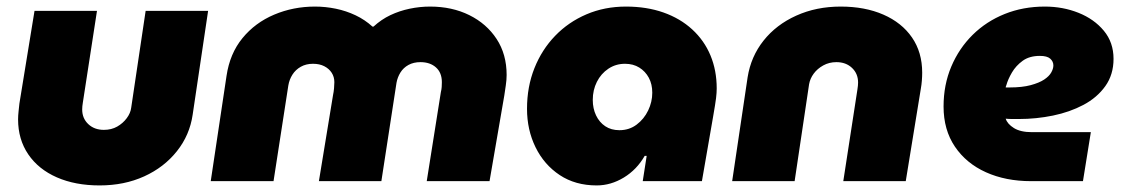

<svg xmlns="http://www.w3.org/2000/svg" viewBox="-20 -551 3419 584"><path d="M613 -518 566 -202Q557 -140 518 -91Q479 -42 418.5 -14.5Q358 13 283 13Q209 13 153 -11.5Q97 -36 66 -81.5Q35 -127 35 -188Q35 -199 36.5 -212.5Q38 -226 39 -236L85 -518H275L232 -239Q231 -235 230.5 -228Q230 -221 230 -218Q230 -191 248.5 -173.5Q267 -156 296 -156Q319 -156 336.5 -166Q354 -176 365.5 -191.5Q377 -207 379 -223L423 -518Z M621 0 669 -320Q679 -388 717.5 -435Q756 -482 814 -506.5Q872 -531 938 -531Q970 -531 1001.5 -524.5Q1033 -518 1061.5 -504.5Q1090 -491 1113 -470H1116Q1140 -492 1167.5 -505Q1195 -518 1226 -524.5Q1257 -531 1288 -531Q1355 -531 1407.5 -505Q1460 -479 1490.5 -432.5Q1521 -386 1521 -323Q1521 -308 1518.5 -291.5Q1516 -275 1514 -261L1469 0H1278L1321 -271Q1323 -279 1323.5 -286.5Q1324 -294 1324 -301Q1324 -330 1306 -346Q1288 -362 1259 -362Q1238 -362 1222.5 -353.5Q1207 -345 1198 -330.5Q1189 -316 1186 -299L1140 0H950L993 -262Q995 -271 996 -282Q997 -293 997 -301Q997 -317 989 -329.5Q981 -342 966.5 -349.5Q952 -357 932 -357Q911 -357 895 -348Q879 -339 869.5 -324Q860 -309 857 -291L812 0Z M1795 13Q1730 13 1682.5 -18.5Q1635 -50 1609 -103Q1583 -156 1583 -220Q1583 -287 1605.5 -343.5Q1628 -400 1668.5 -442Q1709 -484 1764 -507.5Q1819 -531 1884 -531Q1947 -531 1998 -513Q2049 -495 2085.5 -461.5Q2122 -428 2141 -382.5Q2160 -337 2160 -282Q2160 -269 2158 -252.5Q2156 -236 2149 -196L2115 0H1935L1947 -77H1941Q1917 -35 1877.5 -11Q1838 13 1795 13ZM1864 -155Q1894 -155 1916.5 -172Q1939 -189 1951.5 -215Q1964 -241 1964 -269Q1964 -295 1953.5 -314.5Q1943 -334 1924.5 -345.5Q1906 -357 1881 -357Q1853 -357 1830.5 -342Q1808 -327 1795.5 -302Q1783 -277 1783 -247Q1783 -221 1793 -200Q1803 -179 1821 -167Q1839 -155 1864 -155Z M2207 0 2254 -316Q2264 -379 2302.5 -427.5Q2341 -476 2402 -503.5Q2463 -531 2537 -531Q2611 -531 2667 -506.5Q2723 -482 2754 -437Q2785 -392 2785 -330Q2785 -319 2784 -306Q2783 -293 2781 -282L2735 0H2545L2588 -279Q2589 -284 2589.5 -290.5Q2590 -297 2590 -300Q2590 -327 2571.5 -344.5Q2553 -362 2524 -362Q2502 -362 2484 -352Q2466 -342 2455 -327Q2444 -312 2441 -295L2397 0Z M3116 0Q3039 0 2979 -27Q2919 -54 2884.5 -105Q2850 -156 2850 -227Q2850 -293 2873.5 -348.5Q2897 -404 2938.5 -445Q2980 -486 3036 -508.5Q3092 -531 3158 -531Q3213 -531 3260.5 -512Q3308 -493 3337.5 -457.5Q3367 -422 3367 -372Q3367 -324 3342 -289Q3317 -254 3275.5 -232Q3234 -210 3183 -199.5Q3132 -189 3079 -189Q3069 -189 3059 -189Q3049 -189 3039 -190Q3044 -174 3064 -161.5Q3084 -149 3119 -149H3298L3274 0ZM3039 -285Q3042 -285 3045 -285Q3048 -285 3051 -285Q3089 -285 3115 -292Q3141 -299 3156 -309Q3171 -319 3177.5 -330.5Q3184 -342 3184 -352Q3184 -364 3174.5 -372.5Q3165 -381 3143 -381Q3111 -381 3090.5 -366Q3070 -351 3058 -330.5Q3046 -310 3041 -292Q3040 -290 3039.5 -288Q3039 -286 3039 -285Z"/></svg>

Font: MuseoModerno Black
Style: Italic
Weight: 900
Italic angle: -9°
Designer: Pablo Cosgaya, Héctor Gatti, Marcela Romero, and the Authors of The MuseoModerno Project.
Foundry: Omnibus-Type Team
Version: Version 1.003